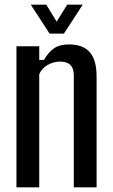

<svg xmlns="http://www.w3.org/2000/svg" viewBox="-20 -797 482 817"><path d="M50 0V-600H147V-542H167Q186 -575 210 -591.5Q234 -608 274 -608Q332 -608 361.5 -575.5Q391 -543 391 -471V0H294V-479Q293 -535 236 -535Q208 -535 182.5 -520.5Q157 -506 147 -481V0ZM111 -777H177L221 -705L266 -777H332L252 -654H191Z"/></svg>

Font: Big Shoulders Text SemiBold
Style: Regular
Weight: 600
Designer: Patric King
Foundry: XO Type Co
Version: Version 1.000; ttfautohint (v1.8.2)